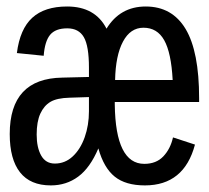

<svg xmlns="http://www.w3.org/2000/svg" viewBox="-20 -558 640 588"><path d="M331.5 -245.6V-237.3Q334 -56.2 421.9 -56.2Q458.5 -56.2 480.2 -79.1Q502 -102.1 509.8 -137.2L577.1 -115.2Q543.9 9.8 423.8 9.8Q364.7 9.8 331.3 -17.1Q297.9 -43.9 281.2 -103.5Q255.9 -43.9 219.5 -17.1Q183.1 9.8 135.7 9.8Q72.8 9.8 41.3 -30.3Q9.8 -70.3 9.8 -147.5Q9.8 -317.9 170.9 -320.3L252.4 -322.3V-351.1Q252.4 -417 236.8 -444.1Q221.2 -471.2 186 -471.2Q149.9 -471.2 133.5 -451.4Q117.2 -431.6 113.8 -387.2L31.7 -395.5Q41 -469.2 78.9 -503.7Q116.7 -538.1 185.5 -538.1Q271.5 -538.1 306.2 -470.2Q347.7 -538.1 426.3 -538.1Q507.3 -538.1 548.6 -469Q589.8 -399.9 589.8 -257.3V-245.6ZM92.3 -146Q92.3 -106 106.2 -81.5Q120.1 -57.1 147.9 -57.1Q179.2 -57.1 202.6 -78.9Q226.1 -100.6 239.3 -137.5Q252.4 -174.3 252.4 -217.3V-260.7L192.9 -258.8Q154.3 -257.8 134.5 -246.1Q114.7 -234.4 103.5 -210Q92.3 -185.5 92.3 -146ZM419.4 -473.1Q379.4 -473.1 356.7 -430.7Q334 -388.2 332.5 -313H508.8Q504.4 -396.5 482.9 -434.8Q461.4 -473.1 419.4 -473.1Z"/></svg>

Font: Courier New
Style: Regular
Weight: 400
Designer: Steve Matteson
Foundry: Ascender Corporation
Version: Version 2.00.3